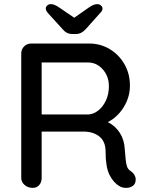

<svg xmlns="http://www.w3.org/2000/svg" viewBox="-20 -911 720 931"><path d="M638 -41Q638 -20 624.5 -10Q611 0 592 0Q573 0 560 -8Q530 -25 511 -63Q492 -101 492 -175Q492 -225 462 -249Q432 -273 384 -273H182V-48Q182 -27 170 -13.5Q158 0 139 0Q116 0 99.5 -14Q83 -28 83 -48V-652Q83 -672 97 -686Q111 -700 131 -700H412Q466 -700 511 -673.5Q556 -647 583 -600.5Q610 -554 610 -496Q610 -440 580 -391.5Q550 -343 503 -319Q540 -300 561.5 -266Q583 -232 585 -187Q589 -130 594 -109.5Q599 -89 616 -80Q626 -73 632 -62.5Q638 -52 638 -41ZM508 -493Q508 -541 478.5 -574.5Q449 -608 407 -608H182V-356H410Q435 -358 457.5 -376Q480 -394 494 -424.5Q508 -455 508 -493ZM477 -870Q477 -864 474.5 -859Q472 -854 464 -846L396 -770Q385 -758 373.5 -752Q362 -746 346 -746H332Q316 -746 304.5 -752Q293 -758 283 -770L214 -846Q208 -853 205 -858.5Q202 -864 202 -870Q202 -878 209 -884.5Q216 -891 227 -891Q244 -891 268 -874L340 -825L410 -874Q434 -891 451 -891Q462 -891 469.5 -884.5Q477 -878 477 -870Z"/></svg>

Font: Quicksand Medium
Style: Regular
Weight: 500
Designer: Andrew Paglinawan
Foundry: Andrew Paglinawan
Version: Version 3.000